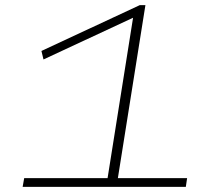

<svg xmlns="http://www.w3.org/2000/svg" viewBox="-20 -726 844 746"><path d="M68 0 74 -34H398L497 -657L149 -495L141 -528L523 -706H545L438 -34H707L702 0Z"/></svg>

Font: Georama Extended ExtraLight
Style: Italic
Weight: 200
Width: 7
Italic angle: -9°
Designer: Jean-Baptiste Levee
Foundry: Production Type
Version: Version 1.000